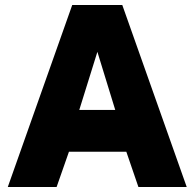

<svg xmlns="http://www.w3.org/2000/svg" viewBox="-20 -743 772 763"><path d="M11 0H205L254 -140H482L530 0H722L466 -723H267ZM295 -306 367 -537 438 -306Z"/></svg>

Font: United Sans Black
Style: Regular
Weight: 900
Designer: Pablo Impallari, Rodrigo Fuenzalida (Modified by Dan O. Williams)
Version: Version 1.000;PS 001.000;hotconv 1.0.88;makeotf.lib2.5.64775